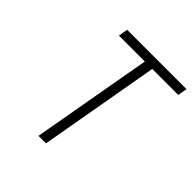

<svg xmlns="http://www.w3.org/2000/svg" viewBox="-188 -838 976 976"><g transform="rotate(45 300.0 -350.0)"><path d="M236.5 0 351.5 -649.5H165.5L174 -700H600.5L592 -649.5H405L290.5 0Z"/></g></svg>

Font: Overpass ExtraLight
Style: Italic
Weight: 250
Italic angle: -10°
Designer: Delve Withrington, Dave Bailey, Thomas Jockin
Foundry: Delve Fonts LLC
Version: Version 4.000